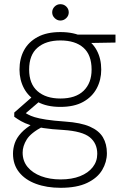

<svg xmlns="http://www.w3.org/2000/svg" viewBox="-20 -664 616 916"><path d="M269 232Q203 232 151.5 213Q100 194 71 157.5Q42 121 42 69Q42 44 50.5 19Q59 -6 81 -30Q103 -54 144 -78L184 -60Q127 -30 107.5 1.5Q88 33 88 64Q88 104 111.5 132.5Q135 161 176 176.5Q217 192 269 192Q323 192 362 176.5Q401 161 422.5 133.5Q444 106 444 70Q444 20 408.5 -9Q373 -38 282 -44Q226 -47 187.5 -53Q149 -59 123.5 -67.5Q98 -76 80.5 -86Q63 -96 48 -107V-127L137 -205L180 -190L89 -112V-132Q101 -125 113.5 -118Q126 -111 145.5 -105Q165 -99 199.5 -93.5Q234 -88 291 -84Q365 -79 408.5 -60Q452 -41 471 -9Q490 23 490 67Q490 109 467.5 147Q445 185 396 208.5Q347 232 269 232ZM268 -154Q203 -154 159.5 -178Q116 -202 94.5 -242.5Q73 -283 73 -332Q73 -384 94.5 -424Q116 -464 159.5 -487.5Q203 -511 268 -511Q334 -511 377 -487.5Q420 -464 441.5 -424Q463 -384 463 -332Q463 -283 441.5 -242.5Q420 -202 377 -178Q334 -154 268 -154ZM268 -194Q341 -194 379 -231Q417 -268 417 -332Q417 -402 378 -436.5Q339 -471 268 -471Q199 -471 159 -436.5Q119 -402 119 -332Q119 -264 159 -229Q199 -194 268 -194ZM356 -458 338 -499H531V-461ZM268 -566Q253 -566 241 -577.5Q229 -589 229 -605Q229 -621 240.5 -632.5Q252 -644 268 -644Q285 -644 296.5 -632.5Q308 -621 308 -605Q308 -589 296 -577.5Q284 -566 268 -566Z"/></svg>

Font: DM Sans 20pt ExtraLight
Style: Regular
Weight: 250
Version: Version 4.004;gftools[0.9.30]